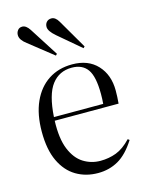

<svg xmlns="http://www.w3.org/2000/svg" viewBox="-117 -838 715 926"><g transform="rotate(-15 240.5 -375.5)"><path d="M257 14Q196 14 148 -14.5Q100 -43 72.5 -101Q45 -159 45 -248Q45 -335 73 -397Q101 -459 151.5 -492Q202 -525 270 -525Q350 -525 395.5 -476Q441 -427 441 -349Q441 -317 438 -284H119Q116 -195 138 -141.5Q160 -88 198.5 -64Q237 -40 283 -40Q325 -40 362 -54Q399 -68 436 -107L444 -101Q404 -38 358.5 -12Q313 14 257 14ZM120 -302H366Q367 -314 367.5 -326Q368 -338 368 -351Q368 -438 342.5 -474Q317 -510 264 -510Q201 -510 164 -461.5Q127 -413 120 -302ZM344 -586 232 -681Q198 -710 198 -731Q198 -746 207 -755.5Q216 -765 231 -765Q251 -765 266 -739L351 -593ZM206 -586 86 -681Q71 -692 62.5 -704Q54 -716 54 -729Q54 -742 62 -752.5Q70 -763 85 -763Q104 -763 121 -737L213 -593Z"/></g></svg>

Font: Literata 72pt Light
Style: Regular
Weight: 300
Designer: Latin by Veronika Burian and Jose Scaglione. Greek by Irene Vlachou. Cyrillic by Vera Evstafieva.
Foundry: TypeTogether
Version: Version 3.002